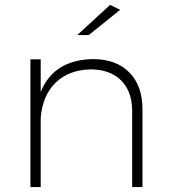

<svg xmlns="http://www.w3.org/2000/svg" viewBox="-20 -763 688 783"><path d="M470 -723 342 -620H295L429 -743ZM359 -522Q454 -522 507.5 -467.5Q561 -413 561 -318V0H519V-310Q519 -390 474 -435Q429 -480 349 -480Q260 -478 206.5 -425.5Q153 -373 146 -282V0H104V-521H146V-388Q199 -519 359 -522Z"/></svg>

Font: Montserrat Ultra Light
Style: Regular
Weight: 200
Designer: Julieta Ulanovsky
Foundry: Julieta Ulanovsky
Version: Version 3.100;PS 003.100;hotconv 1.0.88;makeotf.lib2.5.64775